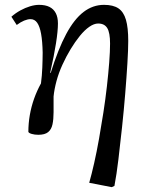

<svg xmlns="http://www.w3.org/2000/svg" viewBox="-20 -542 580 792"><path d="M441 230 348 212Q358 177 368.5 130.5Q379 84 388.5 30.5Q398 -23 406.5 -78Q415 -133 421 -186Q427 -239 430.5 -284.5Q434 -330 434 -362Q434 -407 422.5 -426Q411 -445 385 -445Q368 -445 348.5 -431.5Q329 -418 309.5 -394Q290 -370 271.5 -339.5Q253 -309 237.5 -275Q222 -241 213 -207.5Q204 -174 201 -144Q201 -108 201 -79Q201 -50 196.5 -29Q192 -8 178.5 3Q165 14 138 14Q123 14 111 10.5Q99 7 97 2Q97 -33 103 -67.5Q109 -102 120.5 -134.5Q132 -167 149 -198Q151 -214 152.5 -230.5Q154 -247 154.5 -263Q155 -279 155.5 -294.5Q156 -310 156 -325Q155 -372 149.5 -402.5Q144 -433 133.5 -448Q123 -463 106 -463Q94 -463 79.5 -457Q65 -451 49 -439L27 -473Q44 -488 64 -499Q84 -510 104 -516Q124 -522 141 -522Q167 -522 184 -513.5Q201 -505 210 -488Q219 -471 219 -445Q219 -430 217 -409.5Q215 -389 211 -363.5Q207 -338 201 -307.5Q195 -277 187 -242L189 -241Q220 -340 253 -401.5Q286 -463 324.5 -492.5Q363 -522 409 -522Q447 -522 468.5 -507.5Q490 -493 499.5 -460.5Q509 -428 509 -373Q509 -338 505.5 -280.5Q502 -223 496.5 -155.5Q491 -88 483.5 -18Q476 52 468.5 115Q461 178 452 225Z"/></svg>

Font: Literata 18pt
Style: Italic
Weight: 400
Italic angle: -2°
Designer: Latin by Veronika Burian and Jose Scaglione. Greek by Irene Vlachou. Cyrillic by Vera Evstafieva
Foundry: TypeTogether
Version: Version 3.103;gftools[0.9.29]